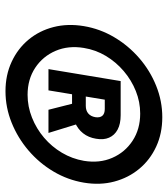

<svg xmlns="http://www.w3.org/2000/svg" viewBox="24 -801 608 696"><g transform="rotate(90 328.0 -453.0)"><path d="M310.5 -168.9Q252 -168.9 204.1 -191.2Q156.2 -213.4 123.8 -252.4Q91.3 -291.5 78.1 -343Q64.9 -394.5 74.7 -453.1Q84.5 -511.7 115 -563.2Q145.5 -614.7 190.7 -653.8Q235.8 -692.9 291 -715.1Q346.2 -737.3 404.8 -737.3Q463.9 -737.3 511.7 -715.1Q559.6 -692.9 592 -653.8Q624.5 -614.7 638.2 -563.2Q651.9 -511.7 642.1 -453.1Q632.3 -394.5 601.8 -343Q571.3 -291.5 525.6 -252.4Q480 -213.4 424.8 -191.2Q369.6 -168.9 310.5 -168.9ZM323.7 -249Q366.2 -249 406.2 -264.9Q446.3 -280.8 479 -308.6Q511.7 -336.4 533.7 -373.5Q555.7 -410.6 563 -453.1Q572.3 -509.8 552.2 -555.9Q532.2 -602.1 490.2 -629.6Q448.2 -657.2 391.6 -657.2Q349.6 -657.2 310.1 -641.4Q270.5 -625.5 237.5 -597.4Q204.6 -569.3 182.6 -532.5Q160.6 -495.6 153.8 -453.1Q144.5 -397 164.3 -350.6Q184.1 -304.2 225.8 -276.6Q267.6 -249 323.7 -249ZM377.9 -324.7 347.7 -443.8H425.3L461.9 -324.7ZM230.5 -324.7 273.9 -586.4H397.5Q429.2 -586.4 449.7 -575.4Q470.2 -564.5 479 -544.4Q487.8 -524.4 482.9 -497.1Q478.5 -469.7 463.1 -450.2Q447.8 -430.7 422.9 -420.4Q397.9 -410.2 365.7 -410.2H287.1L295.4 -460H363.8Q380.9 -460 391.4 -469Q401.9 -478 404.8 -494.6Q407.2 -511.2 399.7 -520Q392.1 -528.8 375 -528.8H341.3L307.6 -324.7Z"/></g></svg>

Font: Inter 18pt Black
Style: Italic
Weight: 900
Italic angle: -9.3988°
Designer: Rasmus Andersson
Foundry: rsms
Version: Version 4.001;git-66647c0bb